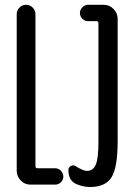

<svg xmlns="http://www.w3.org/2000/svg" viewBox="-20 -750 540 780"><path d="M293 -1Q257.8 -14.6 257.8 -59.6Q257.8 -70.3 268.1 -75.7Q278.3 -81.1 287.1 -75.2Q316.4 -56.6 332 -55.7Q358.4 -55.7 369.1 -81.1Q379.9 -106.4 379.9 -173.8V-655.3Q379.9 -664.1 372.1 -664.1H337.9Q324.2 -664.1 314.5 -673.8Q304.7 -683.6 304.7 -696.8Q304.7 -710 314.5 -720.2Q324.2 -730.5 337.9 -730.5H401.4Q424.8 -730.5 441.4 -713.4Q458 -696.3 458 -672.9V-177.7Q458 -69.3 433.1 -29.8Q408.2 9.8 345.7 9.8Q320.3 9.8 293 -1ZM204.1 -66.4Q217.8 -66.4 227.5 -56.2Q237.3 -45.9 237.3 -32.7Q237.3 -19.5 227.5 -9.8Q217.8 0 204.1 0H103.5Q80.1 0 64 -17.1Q47.9 -34.2 47.9 -56.6V-692.4Q47.9 -708 59.1 -719.2Q70.3 -730.5 85.9 -730.5Q101.6 -730.5 112.8 -719.2Q124 -708 124 -692.4V-75.2Q124 -66.4 132.8 -66.4Z"/></svg>

Font: Rounded Mgen+ 1mn regular
Style: Regular
Weight: 400
Designer: [Source Han Sans]
Ryoko NISHIZUKA  (kana & ideographs); Paul D. Hunt (Latin, Greek & Cyrillic); Wenlong ZHANG  (bopomofo
Version: Version 1.059.20150602